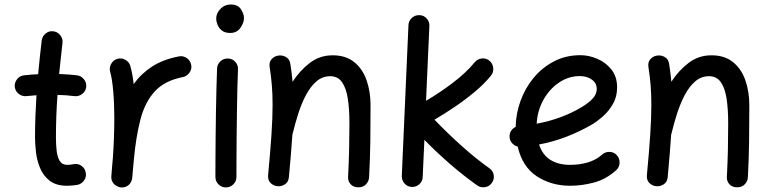

<svg xmlns="http://www.w3.org/2000/svg" viewBox="-20 -777 3383 843"><path d="M358.4 -394.5Q356 -376 340.6 -364.3Q325.2 -352.5 306.6 -355Q271.5 -359.4 232.4 -360.4Q229 -314 227.3 -267.3Q225.6 -220.7 225.6 -173.3Q225.6 -144 228.5 -116.5Q231.4 -88.9 241.9 -71Q252.4 -53.2 274.9 -53.2Q288.1 -53.2 303.2 -56.2Q321.8 -60.1 337.4 -49.1Q353 -38.1 356.4 -19.5Q360.4 -1 349.4 14.9Q338.4 30.8 319.8 34.7Q307.6 36.6 296.4 37.6Q285.2 38.6 274.9 38.6Q226.6 38.6 198.2 16.6Q169.9 -5.4 156 -39.1Q142.1 -72.8 137.9 -108.9Q133.8 -145 133.8 -173.3Q133.8 -220.2 135.5 -266.6Q137.2 -313 140.1 -358.9Q117.7 -357.4 96.2 -355Q77.6 -353 62.5 -364.7Q47.4 -376.5 44.9 -395Q43 -413.6 54.7 -429Q66.4 -444.3 85 -446.3Q115.2 -449.7 147.5 -451.2Q150.9 -488.3 154.8 -525.4Q158.7 -562.5 163.1 -599.1Q165.5 -617.7 180.4 -629.9Q195.3 -642.1 213.9 -639.6Q232.4 -637.7 244.6 -622.3Q256.8 -606.9 254.4 -588.4Q250.5 -554.2 246.8 -520Q243.2 -485.8 239.7 -452.1Q281.2 -450.7 318.4 -446.3Q336.9 -443.8 348.9 -428.5Q360.8 -413.1 358.4 -394.5Z M510.3 45.9Q503.4 44.9 497.1 42Q474.1 32.2 469.2 8.3Q469.2 7.8 469.2 7.3Q469.2 6.8 469.2 6.3Q468.3 1 468.8 -4.9Q468.8 -6.3 469.2 -7.8Q470.7 -26.9 472.2 -45.9Q473.6 -64.9 475.6 -83.5Q478.5 -125 480.2 -170.2Q481.9 -215.3 481.9 -259.8Q481.9 -322.3 477.1 -377.2Q472.2 -432.1 463.9 -460.9Q458.5 -479 467.8 -496.1Q477.1 -513.2 495.1 -518.6Q513.2 -523.9 530 -514.6Q546.9 -505.4 552.2 -487.3Q557.1 -470.2 560.8 -450.2Q564.5 -430.2 566.9 -407.7Q598.6 -452.6 646.7 -484.1Q694.8 -515.6 765.1 -529.3Q783.7 -533.2 799.8 -522.2Q815.9 -511.2 819.3 -492.7Q823.2 -474.6 812.3 -458.5Q801.3 -442.4 782.7 -438.5Q702.6 -422.9 659.4 -375.5Q616.2 -328.1 596.7 -252.7Q577.1 -177.2 567.9 -78.1Q564.5 -33.2 560.5 4.4Q560.1 10.3 557.6 16.1Q557.6 16.1 557.6 16.6Q557.1 17.1 557.1 17.6Q547.9 40.5 523.4 45.4Q522.5 45.4 522 45.4Q522 45.4 521.5 45.4Q516.1 46.4 510.3 45.9Z M929.2 -694.8Q929.2 -718.8 947.8 -738Q966.3 -757.3 993.2 -757.3Q1024.9 -757.3 1038.1 -736.1Q1051.3 -714.8 1051.3 -698.2Q1051.3 -677.2 1035.6 -654.8Q1020 -632.3 990.7 -632.3Q967.3 -632.3 953.9 -643.3Q940.4 -654.3 934.8 -669.2Q929.2 -684.1 929.2 -694.8ZM981.4 -520Q1000.5 -519.5 1013.2 -505.4Q1025.9 -491.2 1024.9 -472.2Q1023.4 -438.5 1022.2 -390.1Q1021 -341.8 1020.3 -286.9Q1019.5 -231.9 1019 -177.7Q1018.6 -123.5 1018.3 -77.1Q1018.1 -30.8 1018.1 0Q1018.1 19 1004.4 32.5Q990.7 45.9 971.7 45.9Q952.6 45.9 939.2 32.5Q925.8 19 925.8 0Q925.8 -30.8 926 -77.4Q926.3 -124 926.8 -178.5Q927.2 -232.9 928.2 -288.1Q929.2 -343.3 930.4 -392.3Q931.6 -441.4 933.1 -476.6Q934.1 -495.6 948.2 -508.3Q962.4 -521 981.4 -520Z M1157.2 -8.3Q1167 -112.8 1171.9 -186.3Q1176.8 -259.8 1176.8 -315.9Q1176.8 -363.3 1173.6 -402.6Q1170.4 -441.9 1164.1 -481.9Q1160.6 -502.9 1171.4 -515.9Q1182.1 -528.8 1197.8 -532.2Q1215.8 -536.6 1233.6 -527.8Q1251.5 -519 1254.9 -496.1Q1261.2 -456.5 1264.6 -418Q1296.9 -467.8 1340.6 -501Q1384.3 -534.2 1440.4 -534.2Q1498.5 -534.2 1535.4 -504.2Q1572.3 -474.1 1589.6 -424.3Q1606.9 -374.5 1606.9 -314.9Q1606.9 -238.3 1606 -159.9Q1605 -81.5 1600.6 0.5Q1600.1 17.6 1587.6 31.5Q1575.2 45.4 1553.7 45.4Q1531.2 45.4 1519.3 31.7Q1507.3 18.1 1508.3 0Q1511.7 -65.4 1512.9 -122.8Q1514.2 -180.2 1514.2 -236.3Q1514.2 -297.4 1507.1 -343.8Q1500 -390.1 1481.7 -416.3Q1463.4 -442.4 1429.7 -442.4Q1396 -442.4 1369.9 -420.2Q1343.8 -397.9 1324 -360.8Q1304.2 -323.7 1289.8 -278.8Q1275.4 -233.9 1264.6 -188.5Q1264.2 -187 1263.7 -185.5Q1261.2 -146 1257.3 -99.9Q1253.4 -53.7 1248.5 0.5Q1246.6 22.5 1230.7 32.5Q1214.8 42.5 1197.3 40.5Q1180.7 38.6 1168 26.4Q1155.3 14.2 1157.2 -8.3Z M2139.6 25.9Q2128.9 41.5 2109.9 44.7Q2090.8 47.9 2075.2 37.1Q2013.7 -6.8 1954.8 -57.9Q1896 -108.9 1843.3 -163.1L1835.9 0Q1835.4 19 1821.3 31.7Q1807.1 44.4 1788.1 43.9Q1769 43 1756.3 28.8Q1743.7 14.6 1744.1 -4.4L1773.4 -667Q1774.4 -686 1788.6 -698.7Q1802.7 -711.4 1821.8 -710.4Q1840.8 -710 1853.5 -695.8Q1866.2 -681.6 1865.2 -662.6L1850.6 -334.5Q1910.6 -369.6 1968.5 -413.6Q2026.4 -457.5 2064 -503.4Q2076.2 -518.1 2095.5 -520.3Q2114.7 -522.5 2128.9 -510.3Q2143.6 -498 2145.5 -478.8Q2147.5 -459.5 2135.7 -444.8Q2106 -408.7 2064.7 -374Q2023.4 -339.4 1977.5 -308.3Q1931.6 -277.3 1887.7 -251.5Q1943.4 -193.4 2005.6 -137.5Q2067.9 -81.5 2128.9 -38.1Q2144.5 -27.3 2147.7 -8.5Q2150.9 10.3 2139.6 25.9Z M2685.5 -29.8Q2641.1 10.3 2588.1 24.4Q2535.2 38.6 2482.9 38.6Q2400.9 38.6 2337.4 -2.7Q2273.9 -43.9 2252.9 -133.3Q2238.8 -137.2 2228.5 -148.4Q2218.3 -159.7 2217.3 -175.3Q2216.3 -189.9 2223.9 -202.1Q2231.4 -214.4 2244.1 -219.7Q2245.1 -277.8 2265.4 -334Q2285.6 -390.1 2323 -435.3Q2360.4 -480.5 2412.4 -507.6Q2464.4 -534.7 2528.3 -534.7Q2565.4 -534.7 2602.5 -518.8Q2639.6 -502.9 2664.6 -471.7Q2689.5 -440.4 2689.5 -393.1Q2689.5 -351.6 2670.4 -319.3Q2651.4 -287.1 2626.5 -265.4Q2601.6 -243.7 2583.5 -232.9Q2527.8 -200.2 2468.5 -177.2Q2409.2 -154.3 2346.7 -142.6Q2361.8 -96.7 2396.7 -75Q2431.6 -53.2 2482.9 -53.2Q2525.9 -53.2 2562 -64.2Q2598.1 -75.2 2623.5 -98.1Q2637.7 -110.8 2657 -110.1Q2676.3 -109.4 2688.5 -95.2Q2701.2 -81.1 2700.4 -61.8Q2699.7 -42.5 2685.5 -29.8ZM2525.9 -442.9Q2476.1 -442.9 2434.1 -414.3Q2392.1 -385.7 2365.7 -338.1Q2339.4 -290.5 2336.4 -233.9Q2445.3 -253.9 2533.2 -306.2Q2564 -324.7 2582 -344Q2600.1 -363.3 2600.1 -386.2Q2600.1 -412.1 2578.6 -427.5Q2557.1 -442.9 2525.9 -442.9Z M2820.3 -8.3Q2830.1 -112.8 2835 -186.3Q2839.8 -259.8 2839.8 -315.9Q2839.8 -363.3 2836.7 -402.6Q2833.5 -441.9 2827.1 -481.9Q2823.7 -502.9 2834.5 -515.9Q2845.2 -528.8 2860.8 -532.2Q2878.9 -536.6 2896.7 -527.8Q2914.6 -519 2918 -496.1Q2924.3 -456.5 2927.7 -418Q2960 -467.8 3003.7 -501Q3047.4 -534.2 3103.5 -534.2Q3161.6 -534.2 3198.5 -504.2Q3235.4 -474.1 3252.7 -424.3Q3270 -374.5 3270 -314.9Q3270 -238.3 3269 -159.9Q3268.1 -81.5 3263.7 0.5Q3263.2 17.6 3250.7 31.5Q3238.3 45.4 3216.8 45.4Q3194.3 45.4 3182.4 31.7Q3170.4 18.1 3171.4 0Q3174.8 -65.4 3176 -122.8Q3177.2 -180.2 3177.2 -236.3Q3177.2 -297.4 3170.2 -343.8Q3163.1 -390.1 3144.8 -416.3Q3126.5 -442.4 3092.8 -442.4Q3059.1 -442.4 3033 -420.2Q3006.8 -397.9 2987.1 -360.8Q2967.3 -323.7 2952.9 -278.8Q2938.5 -233.9 2927.7 -188.5Q2927.2 -187 2926.8 -185.5Q2924.3 -146 2920.4 -99.9Q2916.5 -53.7 2911.6 0.5Q2909.7 22.5 2893.8 32.5Q2877.9 42.5 2860.4 40.5Q2843.8 38.6 2831.1 26.4Q2818.4 14.2 2820.3 -8.3Z"/></svg>

Font: Mikhak-FD Medium
Style: Regular
Weight: 500
Designer: Amin Abedi
Version: Version 3.2